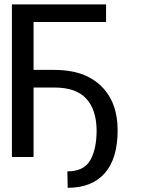

<svg xmlns="http://www.w3.org/2000/svg" viewBox="-20 -732 665 895"><path d="M474.4 -711.6V-629.3H136.4V0H35.5V-711.6ZM132.1 -323.9V-406.2H234.4Q373.9 -406.2 451.2 -331.1Q528.4 -256 528.4 -125Q528.4 7.1 468.4 75.3Q408.4 143.5 295.5 143.5L294 66.8Q370.7 66.8 400.6 15.1Q430.4 -36.6 430.4 -125Q429.3 -220.9 381.9 -272.4Q334.5 -323.9 234.4 -323.9Z"/></svg>

Font: Interface
Style: Regular
Weight: 400
Designer: Rasmus Andersson
Foundry: rsms
Version: Version 1.8